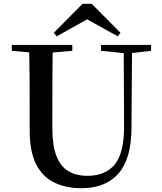

<svg xmlns="http://www.w3.org/2000/svg" viewBox="-20 -971 849 1009"><path d="M462 -951 613 -799 599 -780 403 -889H473L278 -780L263 -799L414 -951ZM407 18Q327 18 265.5 -11.5Q204 -41 170 -107.5Q136 -174 136 -284V-397Q136 -481 135.5 -566Q135 -651 133 -735H257Q256 -652 255.5 -567.5Q255 -483 255 -397V-299Q255 -207 276.5 -151.5Q298 -96 339.5 -71.5Q381 -47 439 -47Q535 -47 584 -108Q633 -169 632 -310L630 -735H674L671 -296Q670 -136 602.5 -59Q535 18 407 18ZM42 -704V-735H360V-704L211 -691H187ZM511 -704V-735H774V-704L663 -691H638Z"/></svg>

Font: Noto Serif JP ExtraLight SemiBold
Style: Regular
Weight: 600
Version: Version 2.003-H1;hotconv 1.1.1;makeotfexe 2.6.0